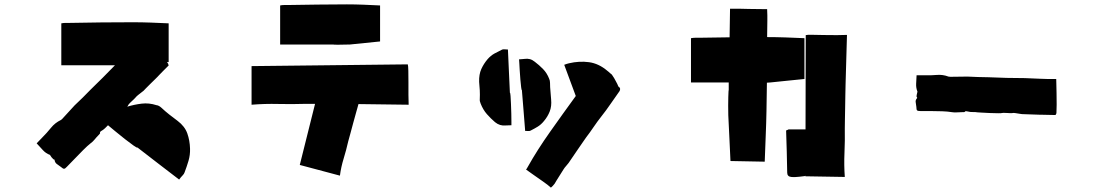

<svg xmlns="http://www.w3.org/2000/svg" viewBox="-20 -795 5040 880"><path d="M209 -85Q190 -92 176.5 -107Q163 -122 148 -138Q155 -145 161 -151.5Q167 -158 173 -164Q195 -186 213.5 -209Q232 -232 259 -245Q265 -249 267 -252Q281 -267 294.5 -282Q308 -297 322 -312Q341 -330 359.5 -348Q378 -366 395 -384Q452 -439 507 -496H261V-688Q271 -690 281 -690Q291 -690 299 -690Q445 -693 590 -693Q630 -693 670.5 -691.5Q711 -690 753 -688V-511Q751 -510 745 -510Q749 -506 750 -504L753 -495Q753 -495 745.5 -487.5Q738 -480 727.5 -469.5Q717 -459 709.5 -451Q702 -443 702 -443Q702 -443 692.5 -433.5Q683 -424 670.5 -412Q658 -400 648.5 -390Q639 -380 638 -379Q637 -378 629 -372Q621 -366 613 -359.5Q605 -353 603 -350Q602 -348 594 -340.5Q586 -333 577.5 -325Q569 -317 567 -312Q567 -312 566 -310Q565 -308 563 -306Q596 -316 629.5 -320Q663 -324 697 -313Q708 -312 720 -301Q737 -285 756 -270Q775 -255 794 -241Q827 -216 838.5 -183.5Q850 -151 851 -114Q852 -85 844 -58Q836 -31 826 -5Q824 2 816.5 9.5Q809 17 801 28Q752 -10 704.5 -46Q657 -82 610 -119Q609 -116 592 -128Q575 -140 552 -158Q529 -176 507.5 -194Q486 -212 475 -221Q468 -214 462 -208Q456 -202 448 -197Q437 -191 438.5 -187Q440 -183 432 -176Q422 -166 414 -156Q406 -146 395 -138Q381 -127 361 -107Q341 -87 321.5 -66.5Q302 -46 287 -31Q279 -22 274 -21.5Q269 -21 259 -30Q250 -37 241 -43Q232 -49 230 -62Q230 -64 226.5 -64.5Q223 -65 222 -68Q216 -73 209 -85Z M1299 -772Q1367 -773 1435 -774Q1503 -775 1570 -775Q1607 -775 1645 -773.5Q1683 -772 1722 -770V-605Q1688 -601 1652.5 -598Q1617 -595 1584 -591Q1553 -590 1530 -590Q1507 -590 1507 -591H1264V-770Q1273 -772 1282.5 -772Q1292 -772 1299 -772ZM1849 -500Q1851 -494 1851.5 -471Q1852 -448 1852 -418.5Q1852 -389 1852 -360.5Q1852 -332 1853 -315L1623 -318L1618 -300Q1618 -300 1612.5 -280.5Q1607 -261 1599.5 -233.5Q1592 -206 1585.5 -181.5Q1579 -157 1576 -147Q1567 -107 1555 -68Q1543 -29 1538 10L1354 -39L1424 -319H1379Q1317 -317 1255 -318.5Q1193 -320 1133 -315V-492Z M2324 -221Q2314 -220 2311 -220.5Q2308 -221 2298 -220Q2271 -217 2249 -235Q2229 -252 2211.5 -272Q2194 -292 2183 -320Q2178 -331 2179 -341Q2180 -361 2179 -381Q2178 -401 2176 -420Q2175 -454 2186 -478.5Q2197 -503 2215 -524Q2229 -540 2246 -549.5Q2263 -559 2280 -567Q2285 -570 2292 -569Q2299 -568 2308 -568Q2310 -517 2312.5 -468Q2315 -419 2317 -370Q2319 -370 2320 -355Q2321 -340 2322 -318Q2323 -296 2323.5 -273.5Q2324 -251 2324 -236Q2324 -221 2324 -221ZM2387 -195Q2383 -243 2379.5 -289.5Q2376 -336 2372 -382Q2370 -382 2368.5 -396Q2367 -410 2365 -431Q2363 -452 2362 -473Q2361 -494 2360 -508.5Q2359 -523 2359 -523Q2370 -524 2372.5 -524Q2375 -524 2384 -525Q2397 -527 2408.5 -524Q2420 -521 2431 -512Q2451 -497 2469 -478.5Q2487 -460 2497 -434Q2501 -426 2501 -414Q2501 -395 2503 -376.5Q2505 -358 2506 -339Q2509 -308 2499.5 -284Q2490 -260 2473 -240Q2460 -224 2444.5 -214.5Q2429 -205 2413 -197Q2409 -194 2402 -194.5Q2395 -195 2387 -195ZM2522 47Q2520 50 2514 56.5Q2508 63 2505 65Q2492 53 2469 37Q2446 21 2424 5.5Q2402 -10 2391 -18Q2393 -20 2394.5 -22.5Q2396 -25 2400 -32Q2442 -107 2501 -190.5Q2560 -274 2619 -355L2566 -498Q2571 -500 2577 -502Q2583 -504 2588 -505Q2635 -516 2679.5 -510Q2724 -504 2763 -471Q2767 -468 2770.5 -465Q2774 -462 2777 -459Q2783 -455 2785 -452Q2790 -445 2794.5 -437.5Q2799 -430 2803 -422Q2810 -410 2814 -399Q2814 -399 2816 -397Q2826 -391 2820 -378Q2802 -353 2779 -319.5Q2756 -286 2739 -265Q2717 -237 2700.5 -212.5Q2684 -188 2667 -166Q2667 -166 2655.5 -149.5Q2644 -133 2625.5 -106Q2607 -79 2586 -48Q2580 -40 2574 -33.5Q2568 -27 2563 -19Q2538 20 2531.5 31Q2525 42 2522 47Z M3147 -620Q3158 -622 3168 -622Q3178 -622 3187 -622Q3222 -623 3256 -623Q3290 -623 3324 -624L3326 -755Q3348 -755 3369 -755Q3390 -755 3412 -754Q3432 -754 3453 -753.5Q3474 -753 3496 -753Q3497 -739 3497 -725Q3497 -711 3497 -699Q3497 -680 3496.5 -662Q3496 -644 3496 -625Q3537 -625 3580 -623.5Q3623 -622 3667 -620V-433Q3628 -429 3588 -425Q3548 -421 3510 -417Q3506 -417 3502.5 -416.5Q3499 -416 3495 -416Q3494 -384 3494 -351Q3494 -318 3493 -286Q3492 -230 3489.5 -172Q3487 -114 3485 -54L3328 -57Q3326 -110 3323 -163.5Q3320 -217 3318 -267Q3317 -314 3318 -349Q3319 -384 3320 -384V-417H3147ZM3862 -635 3856 -425Q3856 -425 3855.5 -406.5Q3855 -388 3854.5 -359Q3854 -330 3853.5 -299Q3853 -268 3852.5 -242.5Q3852 -217 3852 -206Q3853 -150 3850.5 -94Q3848 -38 3852 16L3671 13V10Q3669 12 3669 12Q3656 13 3644 15Q3634 16 3625 16.5Q3616 17 3606 16Q3588 14 3588 -4Q3587 -52 3586 -100Q3585 -148 3583 -197Q3587 -198 3590.5 -200Q3594 -202 3597 -203L3596 -202H3672L3673 -634Q3679 -636 3702.5 -635.5Q3726 -635 3756.5 -634.5Q3787 -634 3816 -634Q3845 -634 3862 -635Z M4180 -305Q4179 -316 4177 -326Q4175 -336 4183 -345Q4185 -347 4182.5 -349.5Q4180 -352 4181 -354Q4181 -359 4182.5 -364Q4184 -369 4185 -375Q4178 -392 4179 -411Q4180 -430 4181 -450H4216Q4245 -449 4273 -451.5Q4301 -454 4327 -444Q4330 -443 4336 -443Q4356 -443 4375.5 -443.5Q4395 -444 4414 -444Q4438 -443 4462.5 -442Q4487 -441 4510 -441Q4552 -439 4594 -438Q4636 -437 4677 -437Q4709 -436 4748.5 -434Q4788 -432 4821 -433Q4821 -433 4821.5 -414Q4822 -395 4822.5 -368Q4823 -341 4823 -315.5Q4823 -290 4822 -276L4818 -268Q4818 -268 4807.5 -268Q4797 -268 4783.5 -268.5Q4770 -269 4759.5 -269Q4749 -269 4749 -269Q4749 -269 4736.5 -269.5Q4724 -270 4707.5 -270.5Q4691 -271 4678 -271.5Q4665 -272 4664 -272Q4663 -272 4653.5 -273.5Q4644 -275 4634.5 -276.5Q4625 -278 4622 -277Q4619 -276 4608.5 -276.5Q4598 -277 4587.5 -277.5Q4577 -278 4572 -277Q4572 -276 4555 -276Q4538 -276 4516 -277Q4494 -278 4477.5 -279Q4461 -280 4461 -280Q4449 -282 4438 -281.5Q4427 -281 4416 -284Q4405 -287 4403 -283.5Q4401 -280 4391 -281Q4378 -281 4366 -280Q4354 -279 4342 -281Q4325 -284 4298.5 -285Q4272 -286 4245 -286Q4218 -286 4199 -286Q4187 -286 4183.5 -289Q4180 -292 4180 -305Z"/></svg>

Font: Palette Mosaic
Style: Regular
Weight: 400
Designer: Shibuyafont
Version: Version 1.001